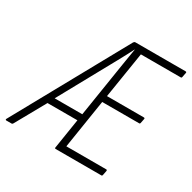

<svg xmlns="http://www.w3.org/2000/svg" viewBox="-171 -803 952 951"><g transform="rotate(30 305.0 -327.5)"><path d="M-20 0Q-22 0 -23.5 -2Q-25 -4 -24 -6L331 -649Q335 -655 341 -655H628Q634 -655 633 -649L628 -623Q627 -617 622 -617H394L352 -354H562Q570 -354 568 -347L563 -322Q562 -317 557 -317H346L302 -38H530Q536 -38 535 -31L530 -6Q529 0 524 0H263Q257 0 258 -6L285 -177H114L18 -5Q15 0 11 0ZM133 -215H291L341 -531Q345 -555 348.5 -577Q352 -599 356 -622H355Q344 -600 332.5 -578.5Q321 -557 309 -535Z"/></g></svg>

Font: Sofia Sans Condensed ExtraLight
Style: Italic
Weight: 250
Italic angle: -9°
Version: Version 4.100